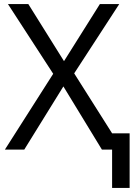

<svg xmlns="http://www.w3.org/2000/svg" viewBox="-20 -734 671 942"><path d="M530 188V0H480L291 -310L99 0H4L241 -372L19 -714H119L294 -434L470 -714H565L344 -374L530 -80H616V188Z"/></svg>

Font: Go Noto Kurrent-Regular
Style: Regular
Weight: 400
Designer: Monotype Design Team
Foundry: Monotype Imaging Inc.
Version: Version 2.012; ttfautohint (v1.8.4.7-5d5b)